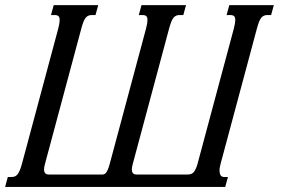

<svg xmlns="http://www.w3.org/2000/svg" viewBox="-87 -736 1133 756"><path d="M-66.9 0 -56.2 -39.1H-41.5Q-34.2 -39.1 -28.6 -41.3Q-22.9 -43.5 -18.3 -49.1Q-13.7 -54.7 -9.3 -64.9Q-4.9 -75.2 -0.5 -91.3L142.6 -624.5Q145.5 -635.3 146.7 -643.3Q147.9 -651.4 147.9 -657.2Q147.9 -668.5 143.1 -672.6Q138.2 -676.8 128.4 -676.8H113.8L124.5 -715.8H299.8L289.1 -676.8H274.9Q267.6 -676.8 261.7 -674.6Q255.9 -672.4 251 -666.7Q246.1 -661.1 241.9 -650.9Q237.8 -640.6 233.4 -624.5L90.3 -91.3Q86.4 -78.1 86.4 -68.4Q86.4 -59.6 90.8 -54.2Q95.2 -48.8 106.4 -48.8H317.4Q321.8 -49.3 325.4 -51.3Q329.1 -53.2 332.3 -58.1Q335.4 -63 338.6 -70.8Q341.8 -78.6 345.2 -91.3L488.3 -624.5Q491.2 -635.3 492.4 -643.3Q493.7 -651.4 493.7 -657.2Q493.7 -668.5 488.8 -672.6Q483.9 -676.8 474.1 -676.8H459.5L470.2 -715.8H645.5L634.8 -676.8H620.6Q613.3 -676.8 607.4 -674.6Q601.6 -672.4 596.7 -666.7Q591.8 -661.1 587.6 -650.9Q583.5 -640.6 579.1 -624.5L436 -91.3Q432.1 -77.1 432.1 -68.4Q432.1 -60.1 436 -54.7Q439.9 -49.3 450.2 -48.8H652.3Q669.9 -48.8 678 -61Q686 -73.2 690.9 -91.3L834 -624.5Q836.9 -635.3 838.1 -643.3Q839.4 -651.4 839.4 -657.2Q839.4 -668.5 834.5 -672.6Q829.6 -676.8 819.8 -676.8H805.2L815.9 -715.8H991.2L980.5 -676.8H966.3Q959 -676.8 953.1 -674.6Q947.3 -672.4 942.4 -666.7Q937.5 -661.1 933.3 -650.9Q929.2 -640.6 924.8 -624.5L781.7 -91.3Q779.8 -84.5 778.6 -77.6Q777.3 -70.8 777.3 -64Q777.3 -53.2 781.5 -46.1Q785.6 -39.1 795.9 -39.1H810.5L799.8 0Z"/></svg>

Font: Arian Grqi
Style: Italic
Weight: 400
Italic angle: -15°
Designer: Ruben Hakobyan (Tarumian)
Foundry: Ruben Hakobyan (Tarumian)
Version: Version 1.002